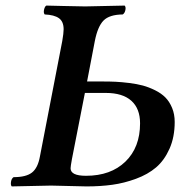

<svg xmlns="http://www.w3.org/2000/svg" viewBox="-20 -667 646 688"><path d="M358.9 -334H284.2L237.8 -97.2Q232.9 -70.3 232.9 -64Q232.9 -37.1 288.1 -37.1Q377 -37.1 429.4 -87.9Q481.9 -138.7 481.9 -225.1Q481.9 -277.8 450.7 -305.9Q419.4 -334 358.9 -334ZM22 1Q17.6 -3.9 19.5 -15.9Q21.5 -27.8 28.8 -32.2Q73.7 -32.2 94.7 -48.8Q115.7 -65.4 123 -106L203.1 -520Q208 -548.3 208 -562Q208 -589.8 191.2 -601.8Q174.3 -613.8 140.1 -615.2Q135.3 -621.1 137.9 -632.6Q140.6 -644 146 -647Q154.3 -647 208.7 -645.5Q263.2 -644 285.2 -644Q309.1 -644 356 -645.5Q402.8 -647 426.8 -647Q431.6 -641.6 429.2 -630.6Q426.8 -619.6 419.9 -615.2Q372.1 -614.7 351.1 -593.5Q330.1 -572.3 319.8 -520L292 -375H349.1Q374 -375 394.8 -374Q415.5 -373 443.1 -369.6Q470.7 -366.2 492.2 -360.4Q513.7 -354.5 535.9 -343.5Q558.1 -332.5 572.8 -317.6Q587.4 -302.7 596.7 -280.3Q606 -257.8 606 -230Q606 -175.8 587.4 -134Q568.8 -92.3 539.3 -67.1Q509.8 -42 467.3 -26.4Q424.8 -10.7 382.3 -4.9Q339.8 1 290 1Q268.6 1 226.3 -0.5Q184.1 -2 163.1 -2Q139.6 -2 92.3 -0.5Q44.9 1 22 1Z"/></svg>

Font: Common Serif SemiBold
Style: Italic
Weight: 600
Italic angle: -12°
Designer: Philipp H. Poll, Khaled Hosny
Foundry: Stefan Peev, Context Ltd.
Version: Version 1.026